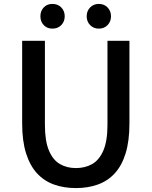

<svg xmlns="http://www.w3.org/2000/svg" viewBox="-20 -945 773 979"><path d="M367 14Q306 14 255.5 -4Q205 -22 169 -61Q133 -100 113 -163Q93 -226 93 -316V-737H209V-309Q209 -226 229.5 -177.5Q250 -129 285.5 -108.5Q321 -88 367 -88Q414 -88 450 -108.5Q486 -129 507 -177.5Q528 -226 528 -309V-737H640V-316Q640 -226 620.5 -163Q601 -100 565 -61Q529 -22 478.5 -4Q428 14 367 14ZM247 -799Q220 -799 203 -817Q186 -835 186 -862Q186 -889 203 -907Q220 -925 247 -925Q275 -925 292.5 -907Q310 -889 310 -862Q310 -835 292.5 -817Q275 -799 247 -799ZM484 -799Q457 -799 439.5 -817Q422 -835 422 -862Q422 -889 439.5 -907Q457 -925 484 -925Q511 -925 528.5 -907Q546 -889 546 -862Q546 -835 528.5 -817Q511 -799 484 -799Z"/></svg>

Font: Noto Sans HK Thin Medium
Style: Regular
Weight: 500
Version: Version 2.004-H2;hotconv 1.0.118;makeotfexe 2.5.65603